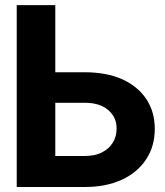

<svg xmlns="http://www.w3.org/2000/svg" viewBox="-20 -748 661 768"><path d="M145.5 -336.9V-459H318.8Q405.3 -459 468.3 -431.2Q531.2 -402.8 565.2 -351.8Q599.1 -300.8 599.1 -232.4Q599.1 -163.1 564.9 -111.3Q530.3 -58.1 467.3 -29.1Q404.3 0 318.8 0H46.9V-727.5H201.2V-124H318.8Q360.8 -124 389.2 -139.2Q417 -153.3 431.9 -178.5Q446.8 -203.6 446.3 -233.9Q446.8 -278.8 412.8 -307.9Q378.9 -336.9 318.8 -336.9Z"/></svg>

Font: Inter Tight Stencil
Style: Bold
Weight: 700
Designer: Rasmus Andersson
Foundry: rsms
Version: Version 3.004;Glyphs 3.1.2 (3151)